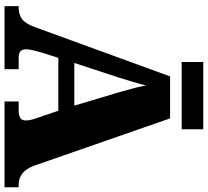

<svg xmlns="http://www.w3.org/2000/svg" viewBox="-54 -842 897 828"><g transform="rotate(90 394.0 -428.5)"><path d="M7 0V-61H14Q40 -61 60.5 -74Q81 -87 97 -130L310 -714H491L695 -128Q708 -93 728.5 -77Q749 -61 777 -61H788V0H418V-61H458Q474 -61 487 -67Q500 -73 500 -92Q500 -106 495.5 -120.5Q491 -135 489 -141L458 -232H230L207 -160Q204 -148 198.5 -127.5Q193 -107 193 -93Q193 -78 201 -69.5Q209 -61 230 -61H279V0ZM252 -301H436L379 -492Q372 -518 363.5 -547.5Q355 -577 349 -610Q341 -578 332 -548.5Q323 -519 315 -493ZM248 -764V-857H538V-764Z"/></g></svg>

Font: Noto Serif Tamil Black
Style: Regular
Weight: 900
Designer: Indian Type Foundry, Tom Grace, and the Monotype Design Team
Foundry: Monotype Imaging Inc.
Version: Version 2.004; ttfautohint (v1.8.4.7-5d5b)